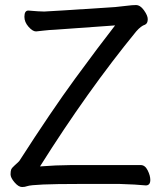

<svg xmlns="http://www.w3.org/2000/svg" viewBox="-20 -731 640 764"><path d="M67.9 13.2Q53.7 13.2 37.8 -5.4Q22 -23.9 22 -37.1Q22 -49.3 24.4 -56.2Q26.9 -63 40 -74.5Q53.2 -85.9 57.1 -90.8Q185.1 -290 279.5 -418.9Q374 -547.9 438 -629.9L199.2 -612.8Q175.3 -611.8 155 -609.4Q134.8 -606.9 124 -606H123Q109.9 -606 93.5 -624.5Q77.1 -643.1 77.1 -664.1Q77.1 -689 92.8 -689Q136.7 -685.1 155.8 -685.1Q168 -685.1 439.9 -703.1Q461.9 -705.1 484.4 -708Q506.8 -710.9 521 -710.9Q538.1 -710.9 553 -689.9Q567.9 -668.9 567.9 -654.8Q567.9 -637.7 557.1 -632.8Q541 -627.9 522 -606Q328.1 -369.1 139.2 -68.8Q200.2 -73.7 264.2 -74.2H540Q557.1 -74.2 567.6 -53.2Q578.1 -32.2 578.1 -15.1Q578.1 6.8 560.1 6.8Q522 2.9 457 1H292Q112.8 1 87.9 9.8Q79.1 13.2 67.9 13.2Z"/></svg>

Font: LXGW WenKai Screen R
Style: Regular
Weight: 400
Designer: Fontworks Inc.
Version: Version 1.235;May 31, 2022